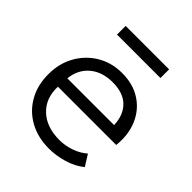

<svg xmlns="http://www.w3.org/2000/svg" viewBox="-191 -800 939 939"><g transform="rotate(45 279.0 -330.0)"><path d="M297.5 15Q221 15 162.5 -17Q104 -49 71 -106.8Q38 -164.5 38 -241Q38 -315.5 71 -374Q104 -432.5 160.8 -466.2Q217.5 -500 289.5 -500Q366 -500 420.2 -464.5Q474.5 -429 500.2 -368Q526 -307 517.5 -230.5H114.5Q111 -149.5 162.5 -100.2Q214 -51 304 -51Q343.5 -51 382.2 -64.5Q421 -78 449.5 -103L485.5 -45.5Q448.5 -15 397.2 0Q346 15 297.5 15ZM118 -292H441.5Q439 -359.5 400.2 -397.5Q361.5 -435.5 288.5 -435.5Q217.5 -435.5 171.5 -397.5Q125.5 -359.5 118 -292ZM138.5 -615V-675H439V-615Z"/></g></svg>

Font: Geologica ExtraLight
Style: Regular
Weight: 200
Designer: Sindre Bremnes, Frode Helland
Foundry: Monokrom Skriftforlag AS
Version: Version 1.010; ttfautohint (v1.8.4.7-5d5b);gftools[0.9.28]